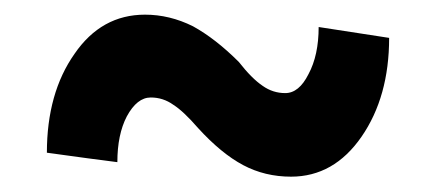

<svg xmlns="http://www.w3.org/2000/svg" viewBox="-20 -422 587 258"><path d="M502.9 -371.1Q502.9 -292 465.8 -238.3Q428.7 -184.6 371.1 -184.6Q335.9 -184.6 306.6 -200.2Q277.3 -215.8 246.1 -250Q226.6 -272.5 212.9 -281.2Q199.2 -291 182.6 -291Q164.1 -291 150.4 -265.6Q137.7 -241.2 137.7 -204.1Q106.4 -208 43 -216.8Q43 -296.9 80.1 -349.6Q116.2 -402.3 174.8 -402.3Q208 -402.3 239.3 -386.7Q269.5 -370.1 300.8 -338.9Q318.4 -316.4 333 -306.6Q346.7 -296.9 363.3 -296.9Q381.8 -296.9 394.5 -322.3Q408.2 -347.7 408.2 -385.7Q439.5 -380.9 502.9 -371.1Z"/></svg>

Font: Noto Sans Hebrew DECATHLON 
Style: Bold
Weight: 400
Designer: Monotype Design Team
Version: Version 2.000;GOOG;noto-fonts:20170220:a8a215d2e889